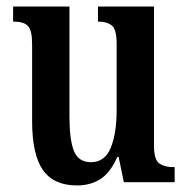

<svg xmlns="http://www.w3.org/2000/svg" viewBox="-20 -556 574 586"><path d="M215 10Q144 10 111 -37Q78 -84 78 -187V-421Q78 -464 65 -477Q52 -490 23 -490H20V-536H192V-200Q192 -130 205.5 -95.5Q219 -61 258 -61Q300 -61 318 -105Q336 -149 336 -220V-421Q336 -467 321 -478.5Q306 -490 282 -490H279V-536H450V-112Q450 -68 466.5 -57Q483 -46 507 -46H513V0H358L342 -77H338Q317 -29 286.5 -9.5Q256 10 215 10Z"/></svg>

Font: Noto Serif Georgian ExtraCondensed SemiBold
Style: Regular
Weight: 600
Width: 2
Designer: Monotype Design Team, Akaki Razmadze
Foundry: Google LLC
Version: Version 2.003; ttfautohint (v1.8.4.7-5d5b)